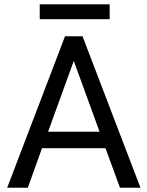

<svg xmlns="http://www.w3.org/2000/svg" viewBox="-20 -881 692 901"><path d="M475.1 -185.5H177.2L110.4 0H13.7L285.2 -710.9H367.2L639.2 0H543ZM205.6 -262.7H447.3L326.2 -595.2ZM494.6 -791H166.5V-860.8H494.6Z"/></svg>

Font: APIMedia Roboto
Style: Regular
Weight: 400
Designer: Google
Version: Version 2.137; 2017